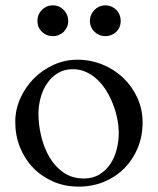

<svg xmlns="http://www.w3.org/2000/svg" viewBox="-20 -677 585 712"><path d="M36.6 -224.6Q36.6 -270.5 55.2 -312Q73.7 -353.5 105.2 -385.5Q136.7 -417.5 178.7 -436.5Q220.7 -455.6 267.1 -455.6Q315.9 -455.6 359.9 -437.7Q403.8 -419.9 436.8 -388.4Q469.7 -356.9 489.3 -314.5Q508.8 -272 508.8 -222.7Q508.8 -171.9 491 -128.7Q473.1 -85.4 441.7 -53.5Q410.2 -21.5 366.7 -3.2Q323.2 15.1 271.5 15.1Q220.2 15.1 177.2 -3.7Q134.3 -22.5 103 -54.7Q71.8 -86.9 54.2 -130.6Q36.6 -174.3 36.6 -224.6ZM122.6 -255.4Q122.6 -214.8 132.6 -172.4Q142.6 -129.9 163.1 -94.7Q183.6 -59.6 215.3 -37.4Q247.1 -15.1 291 -15.1Q324.7 -15.1 349.1 -30.3Q373.5 -45.4 389.4 -69.3Q405.3 -93.3 412.8 -123.3Q420.4 -153.3 420.4 -183.6Q420.4 -207.5 415.3 -234.4Q410.2 -261.2 400.1 -287.8Q390.1 -314.5 375.7 -338.4Q361.3 -362.3 342.3 -380.6Q323.2 -398.9 300 -409.7Q276.9 -420.4 249.5 -420.4Q217.8 -420.4 193.8 -405.5Q169.9 -390.6 154.1 -366.9Q138.2 -343.3 130.4 -313.7Q122.6 -284.2 122.6 -255.4ZM370.6 -543Q358.9 -543 348.4 -547.4Q337.9 -551.8 330.1 -559.3Q322.3 -566.9 317.9 -577.1Q313.5 -587.4 313.5 -599.1Q313.5 -611.3 317.9 -621.8Q322.3 -632.3 330.1 -640.1Q337.9 -647.9 348.4 -652.6Q358.9 -657.2 370.6 -657.2Q382.8 -657.2 393.3 -652.6Q403.8 -647.9 411.6 -640.1Q419.4 -632.3 423.6 -621.8Q427.7 -611.3 427.7 -599.1Q427.7 -587.4 423.6 -577.1Q419.4 -566.9 411.6 -559.3Q403.8 -551.8 393.3 -547.4Q382.8 -543 370.6 -543ZM175.8 -543Q163.6 -543 153.1 -547.4Q142.6 -551.8 135 -559.3Q127.4 -566.9 123 -577.1Q118.7 -587.4 118.7 -599.1Q118.7 -611.3 123 -621.8Q127.4 -632.3 135 -640.1Q142.6 -647.9 153.1 -652.6Q163.6 -657.2 175.8 -657.2Q188 -657.2 198.5 -652.6Q209 -647.9 216.6 -640.1Q224.1 -632.3 228.5 -621.8Q232.9 -611.3 232.9 -599.1Q232.9 -587.4 228.5 -577.1Q224.1 -566.9 216.6 -559.3Q209 -551.8 198.5 -547.4Q188 -543 175.8 -543Z"/></svg>

Font: Kurinto Book Core
Style: Regular
Weight: 400
Designer: Kurinto was developed by Clint Goss from a range of fonts that are compatible with the SIL Open Font License Version 1.1
Foundry: Clinton F. Goss
Version: Version 2.196; July 25, 2020